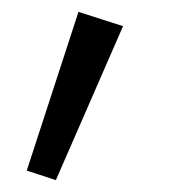

<svg xmlns="http://www.w3.org/2000/svg" viewBox="-20 -131 284 323"><path d="M187 -87 74 172 25 156 112 -111Z"/></svg>

Font: Gudea
Style: Regular
Weight: 400
Designer: Agustina Mingote
Foundry: Agustina Mingote
Version: Version 1.002